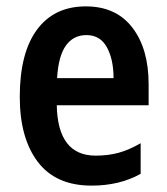

<svg xmlns="http://www.w3.org/2000/svg" viewBox="-20 -572 525 602"><path d="M249 -552Q344 -552 395 -485.5Q446 -419 446 -308V-242H158Q161 -84 280 -84Q319 -84 352 -93Q385 -102 421 -123V-27Q355 10 267 10Q155 10 98.5 -64.5Q42 -139 42 -268Q42 -406 96 -479Q150 -552 249 -552ZM251 -462Q210 -462 186.5 -429Q163 -396 159 -327H336Q336 -386 315 -424Q294 -462 251 -462Z"/></svg>

Font: Noto Sans Khmer UI Condensed SemiBold
Style: Regular
Weight: 600
Width: 3
Designer: Danh Hong and the Monotype Design Team
Foundry: Monotype Imaging Inc.
Version: Version 2.002; ttfautohint (v1.8.4.7-5d5b)